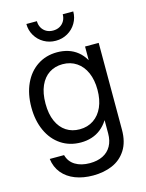

<svg xmlns="http://www.w3.org/2000/svg" viewBox="-136 -810 838 1101"><g transform="rotate(-15 282.5 -259.0)"><path d="M60.5 54.7H145.5Q156.2 95.2 191.2 116.5Q226.1 137.7 277.3 137.7Q322.3 137.7 354.7 121.6Q387.2 105.5 404.5 74.5Q421.9 43.5 421.9 0V-78.1H421.4Q402.3 -48.3 377.7 -28.8Q353 -9.3 323 0.2Q293 9.8 258.8 9.8Q192.4 9.8 141.6 -23.9Q90.8 -57.6 63 -118.4Q35.2 -179.2 35.2 -257.8Q35.2 -336.9 63 -397.5Q90.8 -458 141.6 -491.7Q192.4 -525.4 258.8 -525.4Q293 -525.4 323.7 -515.9Q354.5 -506.3 379.6 -486.1Q404.8 -465.8 422.4 -435.1H422.9V-515.6H503.9V0Q503.9 72.8 473.4 120.1Q442.9 167.5 391.8 189.2Q340.8 210.9 277.3 210.9Q218.8 210.9 171.9 192.9Q125 174.8 95.9 139.6Q66.9 104.5 60.5 54.7ZM427.7 -257.8Q427.7 -315.9 408.7 -359.6Q389.6 -403.3 354.2 -427.2Q318.8 -451.2 271.5 -451.2Q226.6 -451.2 192.1 -429Q157.7 -406.7 138.4 -363.3Q119.1 -319.8 119.1 -257.8Q119.1 -195.8 138.4 -152.6Q157.7 -109.4 191.9 -87.2Q226.1 -64.9 271.5 -64.9Q318.8 -64.9 354.2 -88.9Q389.6 -112.8 408.7 -156.2Q427.7 -199.7 427.7 -257.8ZM131.3 -727.5H193.8Q193.8 -705.6 203.6 -688.2Q213.4 -670.9 230.7 -661.1Q248 -651.4 270.5 -651.4Q293 -651.4 310.3 -661.1Q327.6 -670.9 337.4 -688.2Q347.2 -705.6 347.2 -727.5H409.7Q409.7 -689.9 391.1 -658.5Q372.6 -627.1 340.8 -609Q309.1 -590.8 270.5 -590.8Q231.9 -590.8 200.2 -609Q168.4 -627.1 149.9 -658.5Q131.3 -689.9 131.3 -727.5Z"/></g></svg>

Font: Intratopia Thin
Style: Regular
Weight: 100
Designer: Rasmus Andersson
Foundry: rsms
Version: Version 3.000;Glyphs 3.2.3 (3260)